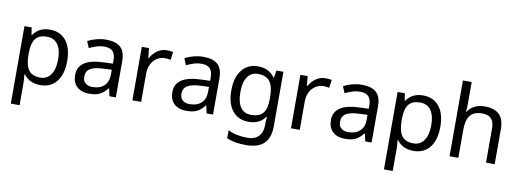

<svg xmlns="http://www.w3.org/2000/svg" viewBox="-72 -1207 5117 1895"><g transform="rotate(10 2486.5 -260.0)"><path d="M338.9 9.8Q231 9.8 172.9 -67.9H167L168.9 -47.9Q172.9 -9.8 172.9 20V240.2H85V-536.1H157.2L168.9 -462.9H172.9Q204.1 -506.8 245.1 -526.4Q286.1 -545.9 339.8 -545.9Q444.3 -545.9 502.2 -473.4Q560.1 -400.9 560.1 -269Q560.1 -137.7 502 -64Q443.8 9.8 338.9 9.8ZM324.2 -472.2Q244.6 -472.2 209.2 -427.2Q173.8 -382.3 172.9 -286.1V-269Q172.9 -160.2 209 -111.6Q245.1 -63 326.2 -63Q393.6 -63 431.4 -117.7Q469.2 -172.4 469.2 -270Q469.2 -368.2 431.4 -420.2Q393.6 -472.2 324.2 -472.2Z M1031.2 0 1014.2 -76.2H1010.3Q970.2 -25.9 930.4 -8.1Q890.6 9.8 830.1 9.8Q751 9.8 706.1 -31.7Q661.1 -73.2 661.1 -148.9Q661.1 -312 918.5 -319.8L1009.3 -323.2V-355Q1009.3 -416 982.9 -445.1Q956.5 -474.1 898.4 -474.1Q856 -474.1 818.1 -461.4Q780.3 -448.7 747.1 -433.1L720.2 -499Q760.7 -520.5 808.6 -532.7Q856.4 -544.9 903.3 -544.9Q1000.5 -544.9 1047.9 -502Q1095.2 -459 1095.2 -365.2V0ZM850.1 -61Q923.8 -61 966.1 -100.8Q1008.3 -140.6 1008.3 -213.9V-262.2L929.2 -258.8Q836.9 -255.4 794.7 -229.5Q752.4 -203.6 752.4 -147.9Q752.4 -106 778.1 -83.5Q803.7 -61 850.1 -61Z M1511.2 -545.9Q1546.9 -545.9 1574.2 -540L1563.5 -459Q1533.7 -465.8 1505.4 -465.8Q1462.9 -465.8 1426.5 -442.4Q1390.1 -418.9 1369.6 -377.7Q1349.1 -336.4 1349.1 -286.1V0H1261.2V-536.1H1333.5L1343.3 -438H1347.2Q1377.9 -491.2 1419.9 -518.6Q1461.9 -545.9 1511.2 -545.9Z M2005.4 0 1988.3 -76.2H1984.4Q1944.3 -25.9 1904.5 -8.1Q1864.7 9.8 1804.2 9.8Q1725.1 9.8 1680.2 -31.7Q1635.3 -73.2 1635.3 -148.9Q1635.3 -312 1892.6 -319.8L1983.4 -323.2V-355Q1983.4 -416 1957 -445.1Q1930.7 -474.1 1872.6 -474.1Q1830.1 -474.1 1792.2 -461.4Q1754.4 -448.7 1721.2 -433.1L1694.3 -499Q1734.9 -520.5 1782.7 -532.7Q1830.6 -544.9 1877.4 -544.9Q1974.6 -544.9 2022 -502Q2069.3 -459 2069.3 -365.2V0ZM1824.2 -61Q1897.9 -61 1940.2 -100.8Q1982.4 -140.6 1982.4 -213.9V-262.2L1903.3 -258.8Q1811 -255.4 1768.8 -229.5Q1726.6 -203.6 1726.6 -147.9Q1726.6 -106 1752.2 -83.5Q1777.8 -61 1824.2 -61Z M2439.5 -62Q2520.5 -62 2557.4 -105.7Q2594.2 -149.4 2594.2 -246.1V-267.1Q2594.2 -374.5 2557.1 -423.3Q2520 -472.2 2437.5 -472.2Q2370.1 -472.2 2333.3 -418.7Q2296.4 -365.2 2296.4 -266.1Q2296.4 -166.5 2332.3 -114.3Q2368.2 -62 2439.5 -62ZM2593.3 -4.9 2596.2 -70.8H2592.3Q2538.1 9.8 2426.3 9.8Q2322.3 9.8 2263.9 -62.7Q2205.6 -135.3 2205.6 -267.1Q2205.6 -396.5 2264.4 -471.2Q2323.2 -545.9 2425.3 -545.9Q2534.2 -545.9 2593.3 -464.8H2598.6L2610.4 -536.1H2680.2V8.8Q2680.2 124 2621.8 182.1Q2563.5 240.2 2440.4 240.2Q2323.2 240.2 2247.6 206.1V125Q2325.7 167 2445.3 167Q2513.7 167 2553.5 127Q2593.3 86.9 2593.3 16.1Z M3100.6 -545.9Q3136.2 -545.9 3163.6 -540L3152.8 -459Q3123 -465.8 3094.7 -465.8Q3052.2 -465.8 3015.9 -442.4Q2979.5 -418.9 2959 -377.7Q2938.5 -336.4 2938.5 -286.1V0H2850.6V-536.1H2922.9L2932.6 -438H2936.5Q2967.3 -491.2 3009.3 -518.6Q3051.3 -545.9 3100.6 -545.9Z M3594.7 0 3577.6 -76.2H3573.7Q3533.7 -25.9 3493.9 -8.1Q3454.1 9.8 3393.6 9.8Q3314.5 9.8 3269.5 -31.7Q3224.6 -73.2 3224.6 -148.9Q3224.6 -312 3481.9 -319.8L3572.8 -323.2V-355Q3572.8 -416 3546.4 -445.1Q3520 -474.1 3461.9 -474.1Q3419.4 -474.1 3381.6 -461.4Q3343.8 -448.7 3310.5 -433.1L3283.7 -499Q3324.2 -520.5 3372.1 -532.7Q3419.9 -544.9 3466.8 -544.9Q3564 -544.9 3611.3 -502Q3658.7 -459 3658.7 -365.2V0ZM3413.6 -61Q3487.3 -61 3529.5 -100.8Q3571.8 -140.6 3571.8 -213.9V-262.2L3492.7 -258.8Q3400.4 -255.4 3358.2 -229.5Q3315.9 -203.6 3315.9 -147.9Q3315.9 -106 3341.6 -83.5Q3367.2 -61 3413.6 -61Z M4078.6 9.8Q3970.7 9.8 3912.6 -67.9H3906.7L3908.7 -47.9Q3912.6 -9.8 3912.6 20V240.2H3824.7V-536.1H3897L3908.7 -462.9H3912.6Q3943.8 -506.8 3984.9 -526.4Q4025.9 -545.9 4079.6 -545.9Q4184.1 -545.9 4241.9 -473.4Q4299.8 -400.9 4299.8 -269Q4299.8 -137.7 4241.7 -64Q4183.6 9.8 4078.6 9.8ZM4064 -472.2Q3984.4 -472.2 3949 -427.2Q3913.6 -382.3 3912.6 -286.1V-269Q3912.6 -160.2 3948.7 -111.6Q3984.9 -63 4065.9 -63Q4133.3 -63 4171.1 -117.7Q4209 -172.4 4209 -270Q4209 -368.2 4171.1 -420.2Q4133.3 -472.2 4064 -472.2Z M4805.2 0V-342.8Q4805.2 -408.2 4776.1 -440.2Q4747.1 -472.2 4685.1 -472.2Q4603.5 -472.2 4565.7 -426.8Q4527.8 -381.3 4527.8 -276.9V0H4439.9V-759.8H4527.8V-537.1Q4527.8 -493.2 4522.9 -461.9H4528.8Q4552.7 -501 4596.7 -522.9Q4640.6 -544.9 4695.8 -544.9Q4793.5 -544.9 4842.8 -498.3Q4892.1 -451.7 4892.1 -349.1V0Z"/></g></svg>

Font: Noto Sans Malayalam
Style: Regular
Weight: 400
Designer: Monotype Design team
Foundry: Monotype Imaging Inc.
Version: Version 1.02